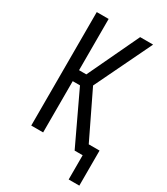

<svg xmlns="http://www.w3.org/2000/svg" viewBox="-217 -828 934 1077"><g transform="rotate(30 250.0 -289.0)"><path d="M413 157V0H361L204 -332H157V0H80V-735H157V-403H204L361 -735H445L268 -368L412 -70H482V157Z"/></g></svg>

Font: Iosevka
Style: Regular
Weight: 400
Monospace: yes
Designer: Belleve Invis
Foundry: Belleve Invis
Version: Version 33.2.3; ttfautohint (v1.8.4)